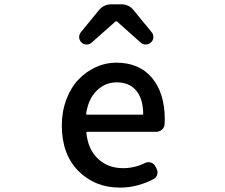

<svg xmlns="http://www.w3.org/2000/svg" viewBox="-20 -854 1040 887"><path d="M534.2 12.7Q418 12.7 341.8 -64.5Q265.6 -141.6 265.6 -274.4Q265.6 -338.9 286.6 -394.5Q307.6 -450.2 342.8 -486.8Q377.9 -523.4 422.9 -543.9Q467.8 -564.5 516.6 -564.5Q624 -564.5 682.6 -493.7Q741.2 -422.9 741.2 -302.7Q741.2 -291 740.2 -279.3Q739.3 -264.6 728 -254.9Q716.8 -245.1 701.2 -245.1H382.8Q378.9 -245.1 378.9 -240.2Q386.7 -164.1 432.6 -120.6Q478.5 -77.1 548.8 -77.1Q601.6 -77.1 649.4 -100.6Q662.1 -107.4 675.8 -103.5Q689.5 -99.6 696.3 -87.9L703.1 -75.2Q710 -62.5 706.5 -48.3Q703.1 -34.2 690.4 -27.3Q615.2 12.7 534.2 12.7ZM377.9 -328.1Q377.9 -324.2 381.8 -324.2H637.7Q641.6 -324.2 641.6 -328.1Q640.6 -398.4 608.9 -436Q577.1 -473.6 518.6 -473.6Q465.8 -473.6 426.8 -435.1Q387.7 -396.5 377.9 -328.1ZM356.4 -658.2Q345.7 -668 345.7 -682.6Q345.7 -695.3 353.5 -705.1L437.5 -807.6Q460 -834 494.1 -834H540Q575.2 -834 596.7 -807.6L680.7 -705.1Q688.5 -695.3 688.5 -683.6Q688.5 -668 677.7 -658.2Q667 -648.4 653.3 -648.4Q639.6 -648.4 629.9 -657.2L520.5 -754.9Q518.6 -755.9 516.6 -755.9Q514.6 -755.9 513.7 -754.9L403.3 -657.2Q393.6 -648.4 380.9 -648.4Q379.9 -648.4 379.9 -648.4Q366.2 -648.4 356.4 -658.2Z"/></svg>

Font: Gen Jyuu Gothic L Monospace Medium
Style: Regular
Weight: 500
Designer: [Source Han Sans]
Ryoko NISHIZUKA  (kana & ideographs); Paul D. Hunt (Latin, Greek & Cyrillic); Wenlong ZHANG  (bopomofo
Version: Version 1.002.20150607